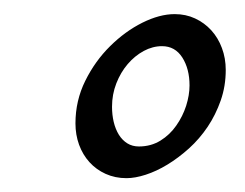

<svg xmlns="http://www.w3.org/2000/svg" viewBox="-20 -623 347 272"><path d="M176.8 -415.5Q193.8 -415.5 207.3 -423.8Q220.7 -432.1 229.7 -445.1Q238.8 -458 243.7 -473.1Q248.5 -488.3 248.5 -502Q248.5 -525.4 238.3 -541.5Q228 -557.6 209.5 -557.6Q196.3 -557.6 183.6 -550.8Q170.9 -543.9 160.9 -532.2Q150.9 -520.5 144.8 -504.9Q138.7 -489.3 138.7 -471.7Q138.7 -460.4 141.1 -450.2Q143.6 -439.9 148.4 -432.1Q153.3 -424.3 160.4 -419.9Q167.5 -415.5 176.8 -415.5ZM299.8 -523.9Q299.8 -501 292.7 -480.7Q285.6 -460.4 274.2 -443.4Q262.7 -426.3 247.8 -412.8Q232.9 -399.4 217.3 -389.9Q201.7 -380.4 186.5 -375.5Q171.4 -370.6 159.2 -370.6Q143.1 -370.6 129.6 -376.7Q116.2 -382.8 106.7 -393.3Q97.2 -403.8 92 -418Q86.9 -432.1 86.9 -448.2Q86.9 -480.5 100.8 -508.5Q114.7 -536.6 136 -557.6Q157.2 -578.6 181.6 -590.8Q206.1 -603 227.5 -603Q243.2 -603 256.3 -596.9Q269.5 -590.8 279.3 -580.1Q289.1 -569.3 294.4 -554.9Q299.8 -540.5 299.8 -523.9Z"/></svg>

Font: Gentium Plus Am
Style: Italic
Weight: 400
Italic angle: -8°
Designer: J. Victor Gaultney, Annie Olsen, Iska Routamaa, Becca Hirsbrunner
Foundry: SIL International
Version: Version 5.000